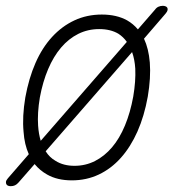

<svg xmlns="http://www.w3.org/2000/svg" viewBox="-29 -610 649 660"><path d="M218 10Q168 10 133 -10Q108 -24 90 -46L35 17Q29 24 22.5 27Q16 30 8 30Q3 30 -1 28.5Q-5 27 -7 23.5Q-9 20 -8.5 15Q-8 10 -2 3L70 -80Q55 -113 52 -157Q47 -209 58 -275Q70 -341 93 -393.5Q116 -446 150 -483Q184 -520 227 -540Q270 -560 321 -560Q372 -560 408 -540Q429 -528 445 -509L504 -577Q509 -584 516 -587Q523 -590 531 -590Q535 -590 539.5 -588.5Q544 -587 546 -583.5Q548 -580 547 -575Q546 -570 540 -563L466 -477Q482 -443 486 -395Q490 -343 479 -278Q467 -211 443.5 -158Q420 -105 386.5 -67.5Q353 -30 310.5 -10Q268 10 218 10ZM227 -40Q265 -40 297.5 -56.5Q330 -73 356 -103.5Q382 -134 400.5 -178.5Q419 -223 429 -278Q438 -331 436 -374Q434 -406 425 -431L128 -90Q141 -69 162 -57Q189 -40 227 -40ZM111 -126 407 -466Q395 -483 378 -494Q351 -510 312 -510Q273 -510 240 -493.5Q207 -477 181 -446.5Q155 -416 136.5 -372.5Q118 -329 108 -275Q99 -221 102 -178Q104 -149 111 -126Z"/></svg>

Font: Maple Mono Thin
Style: Italic
Weight: 250
Italic angle: -10°
Monospace: yes
Designer: subframe7536
Version: Version 7.000